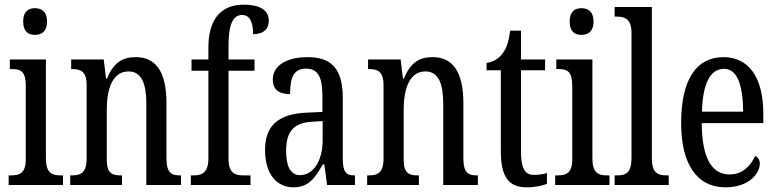

<svg xmlns="http://www.w3.org/2000/svg" viewBox="-20 -790 3318 820"><path d="M129 -641C158 -641 181 -656 181 -698C181 -740 158 -755 129 -755C100 -755 79 -740 79 -698C79 -656 100 -641 129 -641ZM17 0H249V-41H239C200 -41 176 -52 176 -115V-536H22V-495H32C69 -495 90 -484 90 -425V-110C90 -51 65 -41 27 -41H17Z M280 0H501V-41H496C461 -41 436 -48 436 -108V-321C436 -405 458 -485 529 -485C585 -485 605 -432 605 -347V0H753V-41H749C714 -41 691 -50 691 -113V-349C691 -486 644 -546 560 -546C502 -546 464 -522 437 -454H433L423 -536H284V-495H289C323 -495 350 -486 350 -427V-113C350 -50 323 -41 287 -41H280Z M795 0H1050V-41H1019C984 -41 956 -50 956 -113V-488H1067V-536H956V-596C956 -679 972 -726 1014 -726C1052 -726 1061 -685 1061 -644C1107 -644 1128 -668 1128 -701C1128 -740 1100 -770 1021 -770C922 -770 870 -706 870 -587V-536H798V-488H870V-113C870 -50 839 -41 807 -41H795Z M1233 10C1300 10 1325 -31 1359 -88H1365L1377 0H1496V-41H1493C1457 -41 1444 -57 1444 -113V-372C1444 -499 1393 -546 1294 -546C1204 -546 1145 -510 1145 -450C1145 -409 1170 -388 1219 -388C1219 -453 1231 -497 1287 -497C1346 -497 1357 -448 1357 -373V-312L1292 -309C1171 -304 1112 -256 1112 -150C1112 -41 1166 10 1233 10ZM1261 -42C1220 -42 1202 -82 1202 -144C1202 -223 1229 -265 1312 -270L1358 -273V-191C1358 -106 1320 -42 1261 -42Z M1548 0H1769V-41H1764C1729 -41 1704 -48 1704 -108V-321C1704 -405 1726 -485 1797 -485C1853 -485 1873 -432 1873 -347V0H2021V-41H2017C1982 -41 1959 -50 1959 -113V-349C1959 -486 1912 -546 1828 -546C1770 -546 1732 -522 1705 -454H1701L1691 -536H1552V-495H1557C1591 -495 1618 -486 1618 -427V-113C1618 -50 1591 -41 1555 -41H1548Z M2230 10C2269 10 2299 2 2316 -5V-51C2298 -46 2282 -43 2260 -43C2221 -43 2205 -72 2205 -144V-490H2308V-536H2205V-659H2159C2151 -603 2141 -580 2125 -560C2109 -539 2089 -527 2058 -521V-490H2119V-145C2119 -30 2155 10 2230 10Z M2463 -641C2492 -641 2515 -656 2515 -698C2515 -740 2492 -755 2463 -755C2434 -755 2413 -740 2413 -698C2413 -656 2434 -641 2463 -641ZM2351 0H2583V-41H2573C2534 -41 2510 -52 2510 -115V-536H2356V-495H2366C2403 -495 2424 -484 2424 -425V-110C2424 -51 2399 -41 2361 -41H2351Z M2605 0H2836V-41H2827C2788 -41 2764 -52 2764 -115V-760H2605V-719H2615C2646 -719 2677 -710 2677 -651V-115C2677 -52 2653 -41 2615 -41H2605Z M3078 10C3180 10 3225 -50 3225 -91C3225 -109 3216 -119 3205 -124C3186 -81 3151 -45 3096 -45C3020 -45 2978 -114 2977 -264H3240V-304C3240 -462 3176 -546 3070 -546C2955 -546 2889 -452 2889 -264C2889 -90 2956 10 3078 10ZM3154 -313H2978C2981 -430 3012 -496 3072 -496C3131 -496 3153 -422 3154 -313Z"/></svg>

Font: Noto Serif Ethiopic XCn
Style: Regular
Weight: 400
Width: 2
Designer: Monotype Design Team
Foundry: Monotype Imaging Inc.
Version: Version 2.102